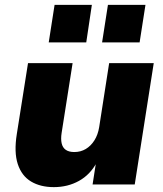

<svg xmlns="http://www.w3.org/2000/svg" viewBox="-20 -757 670 788"><path d="M201 11Q146 11 107.5 -12Q69 -35 53 -83.5Q37 -132 49 -207L95 -498H278L233 -212Q229 -187 233 -169Q237 -151 250 -142Q263 -133 285 -133Q311 -133 332 -145.5Q353 -158 367.5 -181Q382 -204 387 -235L428 -498H611L533 0H360L374 -90H377Q350 -40 304 -14.5Q258 11 201 11ZM399 -583 423 -737H577L553 -583ZM180 -583 204 -737H357L334 -583Z"/></svg>

Font: Nunito Sans 10pt Black
Style: Italic
Weight: 900
Italic angle: -9°
Designer: Vernon Adams
Foundry: Vernon Adams
Version: Version 3.101;gftools[0.9.27]